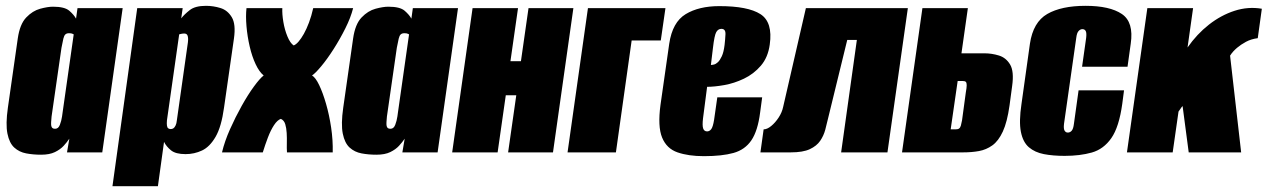

<svg xmlns="http://www.w3.org/2000/svg" viewBox="-20 -523 4351 659"><path d="M121 8Q94 8 70 3.5Q46 -1 29 -16.5Q12 -32 5.5 -64.5Q-1 -97 7 -153L41 -391Q48 -440 70 -463Q92 -486 118 -493Q144 -500 162 -500Q202 -500 218 -486Q234 -472 241 -459L246 -495H401L331 0H210L218 -47Q210 -35 198.5 -22.5Q187 -10 168.5 -1Q150 8 121 8ZM169 -81Q175 -81 179 -84.5Q183 -88 185.5 -94.5Q188 -101 190 -108.5Q192 -116 193 -123.5Q194 -131 195 -138L233 -405Q231 -406 229 -407Q227 -408 224 -408.5Q221 -409 217 -409Q209 -409 204.5 -405Q200 -401 197.5 -390.5Q195 -380 191 -359L157 -123Q156 -112 155.5 -104Q155 -96 156 -91Q157 -86 160 -83.5Q163 -81 169 -81Z M366 116 451 -495H607L602 -460Q613 -474 631.5 -488.5Q650 -503 687 -503Q712 -503 736.5 -495.5Q761 -488 775.5 -464Q790 -440 783 -391L749 -154Q740 -88 720 -53.5Q700 -19 673.5 -6.5Q647 6 617 6Q583 6 567 -7Q551 -20 543 -36L522 116ZM566 -80Q571 -80 575 -82.5Q579 -85 582.5 -92Q586 -99 587 -110L625 -378Q626 -387 625.5 -392.5Q625 -398 623.5 -401.5Q622 -405 619 -406.5Q616 -408 612 -408Q609 -408 606 -407.5Q603 -407 600.5 -406.5Q598 -406 596.5 -405.5Q595 -405 595 -405L553 -110Q552 -99 553 -92Q554 -85 557.5 -82.5Q561 -80 566 -80Z M742 0Q751 -38 769.5 -79.5Q788 -121 809.5 -159.5Q831 -198 851.5 -226Q872 -254 885 -264Q870 -276 857.5 -302.5Q845 -329 837 -363.5Q829 -398 826 -433Q823 -468 826 -495H949Q948 -475 952.5 -448Q957 -421 966.5 -398Q976 -375 988 -367Q996 -370 1005 -380.5Q1014 -391 1023 -407Q1032 -423 1040.5 -445.5Q1049 -468 1055 -495H1192Q1184 -463 1165.5 -426Q1147 -389 1125 -354.5Q1103 -320 1082.5 -295.5Q1062 -271 1051 -264Q1063 -257 1075.5 -231Q1088 -205 1099 -167Q1110 -129 1116.5 -85.5Q1123 -42 1122 0H965Q964 -14 964.5 -31.5Q965 -49 964 -66.5Q963 -84 959 -97Q955 -110 944 -115Q932 -111 920.5 -93.5Q909 -76 899.5 -51Q890 -26 882 0Z M1272 8Q1245 8 1221 3.5Q1197 -1 1180 -16.5Q1163 -32 1156.5 -64.5Q1150 -97 1158 -153L1192 -391Q1199 -440 1221 -463Q1243 -486 1269 -493Q1295 -500 1313 -500Q1353 -500 1369 -486Q1385 -472 1392 -459L1397 -495H1552L1482 0H1361L1369 -47Q1361 -35 1349.5 -22.5Q1338 -10 1319.5 -1Q1301 8 1272 8ZM1320 -81Q1326 -81 1330 -84.5Q1334 -88 1336.5 -94.5Q1339 -101 1341 -108.5Q1343 -116 1344 -123.5Q1345 -131 1346 -138L1384 -405Q1382 -406 1380 -407Q1378 -408 1375 -408.5Q1372 -409 1368 -409Q1360 -409 1355.5 -405Q1351 -401 1348.5 -390.5Q1346 -380 1342 -359L1308 -123Q1307 -112 1306.5 -104Q1306 -96 1307 -91Q1308 -86 1311 -83.5Q1314 -81 1320 -81Z M1532 0 1602 -495H1758L1732 -313H1768L1794 -495H1948L1878 0H1724L1752 -196H1716L1688 0Z M1928 0 1998 -495H2264L2248 -384H2148L2094 0Z M2396 13Q2343 13 2305.5 0Q2268 -13 2252.5 -51Q2237 -89 2247 -163L2277 -373Q2288 -447 2333.5 -474.5Q2379 -502 2449 -502Q2547 -502 2590 -474.5Q2633 -447 2622 -370Q2616 -326 2591.5 -297.5Q2567 -269 2533.5 -253Q2500 -237 2466 -231Q2432 -225 2407 -225L2393 -117Q2390 -92 2393.5 -82Q2397 -72 2407 -72Q2415 -72 2421 -79.5Q2427 -87 2431 -112L2442 -189H2596L2589 -137Q2581 -74 2559 -41.5Q2537 -9 2497.5 2Q2458 13 2396 13ZM2420 -300Q2424 -300 2430.5 -301.5Q2437 -303 2444 -309.5Q2451 -316 2457.5 -330Q2464 -344 2467 -369Q2469 -386 2470 -405Q2471 -424 2456 -424Q2445 -424 2438.5 -413Q2432 -402 2427 -358Z M2590 0 2601 -79Q2613 -79 2627 -90.5Q2641 -102 2652.5 -119.5Q2664 -137 2668 -156L2746 -495H3096L3026 0H2867L2921 -386H2888L2822 -116Q2818 -98 2812.5 -77.5Q2807 -57 2795 -39.5Q2783 -22 2759.5 -11Q2736 0 2694 0Z M3076 0 3146 -495H3302L3280 -340H3359Q3384 -340 3408.5 -332.5Q3433 -325 3447 -301.5Q3461 -278 3454 -228L3445 -161Q3437 -104 3422 -71.5Q3407 -39 3386 -24Q3365 -9 3340 -4.5Q3315 0 3286 0ZM3243 -79H3260Q3268 -79 3272 -82Q3276 -85 3278 -92Q3280 -99 3282 -110L3295 -206Q3298 -222 3298 -230.5Q3298 -239 3295 -242Q3292 -245 3284 -245H3267Z M3634 12Q3594 12 3563 6Q3532 0 3511.5 -17.5Q3491 -35 3484 -70.5Q3477 -106 3486 -166L3515 -373Q3526 -447 3574.5 -475Q3623 -503 3706 -503Q3789 -503 3830.5 -475Q3872 -447 3861 -373L3850 -294H3694L3708 -393Q3710 -410 3706.5 -416.5Q3703 -423 3695 -423Q3688 -423 3682 -416.5Q3676 -410 3674 -393L3632 -98Q3630 -81 3634 -74.5Q3638 -68 3645 -68Q3653 -68 3658.5 -74.5Q3664 -81 3666 -98L3682 -213H3838L3832 -167Q3821 -87 3794.5 -49Q3768 -11 3727.5 0.5Q3687 12 3634 12Z M3848 0 3918 -495H4075L4056 -360Q4088 -406 4129.5 -438.5Q4171 -471 4217.5 -486Q4264 -501 4311 -493L4297 -392Q4274 -389 4256.5 -379.5Q4239 -370 4226 -359Q4219 -353 4213 -346.5Q4207 -340 4202 -332L4240 0H4060L4039 -159Q4035 -155 4032 -150Q4029 -145 4025 -140L4005 0Z"/></svg>

Font: Alumni Sans Black
Style: Italic
Weight: 900
Italic angle: -8°
Version: Version 1.016